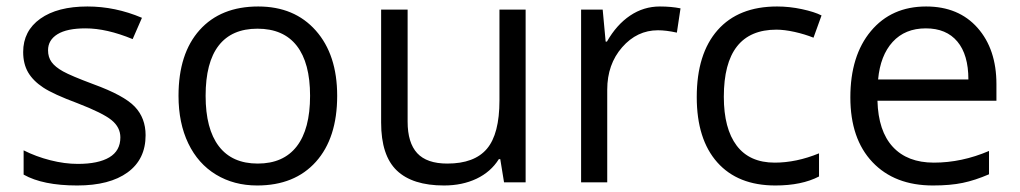

<svg xmlns="http://www.w3.org/2000/svg" viewBox="-20 -565 3160 595"><path d="M431.2 -146Q431.2 -71.3 375.5 -30.8Q319.8 9.8 219.2 9.8Q112.8 9.8 53.2 -23.9V-99.1Q91.8 -79.6 136 -68.4Q180.2 -57.1 221.2 -57.1Q284.7 -57.1 318.8 -77.4Q353 -97.7 353 -139.2Q353 -170.4 325.9 -192.6Q298.8 -214.8 220.2 -245.1Q145.5 -272.9 114 -293.7Q82.5 -314.5 67.1 -340.8Q51.8 -367.2 51.8 -403.8Q51.8 -469.2 105 -507.1Q158.2 -544.9 251 -544.9Q337.4 -544.9 419.9 -509.8L391.1 -443.8Q310.5 -477.1 245.1 -477.1Q187.5 -477.1 158.2 -459Q128.9 -440.9 128.9 -409.2Q128.9 -387.7 139.9 -372.6Q150.9 -357.4 175.3 -343.8Q199.7 -330.1 269 -304.2Q364.3 -269.5 397.7 -234.4Q431.2 -199.2 431.2 -146Z M1024.9 -268.1Q1024.9 -137.2 959 -63.7Q893.1 9.8 776.9 9.8Q705.1 9.8 649.4 -23.9Q593.8 -57.6 563.5 -120.6Q533.2 -183.6 533.2 -268.1Q533.2 -398.9 598.6 -471.9Q664.1 -544.9 780.3 -544.9Q892.6 -544.9 958.7 -470.2Q1024.9 -395.5 1024.9 -268.1ZM617.2 -268.1Q617.2 -165.5 658.2 -111.8Q699.2 -58.1 778.8 -58.1Q858.4 -58.1 899.7 -111.6Q940.9 -165 940.9 -268.1Q940.9 -370.1 899.7 -423.1Q858.4 -476.1 777.8 -476.1Q698.2 -476.1 657.7 -423.8Q617.2 -371.6 617.2 -268.1Z M1243.2 -535.2V-188Q1243.2 -122.6 1272.9 -90.3Q1302.7 -58.1 1366.2 -58.1Q1450.2 -58.1 1489 -104Q1527.8 -149.9 1527.8 -253.9V-535.2H1608.9V0H1542L1530.3 -71.8H1525.9Q1501 -32.2 1456.8 -11.2Q1412.6 9.8 1356 9.8Q1258.3 9.8 1209.7 -36.6Q1161.1 -83 1161.1 -185.1V-535.2Z M2024.9 -544.9Q2060.5 -544.9 2088.9 -539.1L2077.6 -463.9Q2044.4 -471.2 2019 -471.2Q1954.1 -471.2 1908 -418.5Q1861.8 -365.7 1861.8 -287.1V0H1780.8V-535.2H1847.7L1856.9 -436H1860.8Q1890.6 -488.3 1932.6 -516.6Q1974.6 -544.9 2024.9 -544.9Z M2382.8 9.8Q2266.6 9.8 2202.9 -61.8Q2139.2 -133.3 2139.2 -264.2Q2139.2 -398.4 2203.9 -471.7Q2268.6 -544.9 2388.2 -544.9Q2426.8 -544.9 2465.3 -536.6Q2503.9 -528.3 2525.9 -517.1L2501 -448.2Q2474.1 -459 2442.4 -466.1Q2410.6 -473.1 2386.2 -473.1Q2223.1 -473.1 2223.1 -265.1Q2223.1 -166.5 2262.9 -113.8Q2302.7 -61 2380.9 -61Q2447.8 -61 2518.1 -89.8V-18.1Q2464.4 9.8 2382.8 9.8Z M2871.1 9.8Q2752.4 9.8 2683.8 -62.5Q2615.2 -134.8 2615.2 -263.2Q2615.2 -392.6 2679 -468.8Q2742.7 -544.9 2850.1 -544.9Q2950.7 -544.9 3009.3 -478.8Q3067.9 -412.6 3067.9 -304.2V-252.9H2699.2Q2701.7 -158.7 2746.8 -109.9Q2792 -61 2874 -61Q2960.4 -61 3044.9 -97.2V-24.9Q3002 -6.3 2963.6 1.7Q2925.3 9.8 2871.1 9.8ZM2849.1 -477.1Q2784.7 -477.1 2746.3 -435.1Q2708 -393.1 2701.2 -318.8H2981Q2981 -395.5 2946.8 -436.3Q2912.6 -477.1 2849.1 -477.1Z"/></svg>

Font: f07686384
Style: Regular
Weight: 400
Foundry: Ascender Corporation
Version: Version 1.10